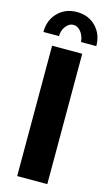

<svg xmlns="http://www.w3.org/2000/svg" viewBox="-138 -963 576 1010"><g transform="rotate(15 150.0 -457.5)"><path d="M68 0V-710H232V0ZM149 -845Q125 -845 107.5 -822Q90 -799 90 -768H5Q5 -832 45.5 -873.5Q86 -915 149 -915Q213 -915 253 -873.5Q293 -832 293 -768H210Q207 -801 189.5 -823Q172 -845 149 -845Z"/></g></svg>

Font: Raleway Thin ExtraBold
Style: Regular
Weight: 800
Version: Version 4.026